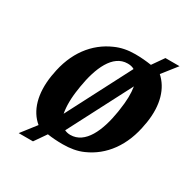

<svg xmlns="http://www.w3.org/2000/svg" viewBox="-154 -723 891 920"><g transform="rotate(30 291.5 -262.5)"><path d="M71 -247C54 -140 79 -58 135 -12L72 69H151L196 4C222 8 250 10 281 10C321 10 359 4 392 -11C486 -52 555 -141 576 -272L578 -282C595 -388 569 -467 516 -514L579 -594H501L457 -531C430 -535 400 -538 367 -538C327 -538 291 -531 258 -516C164 -475 94 -387 73 -257ZM214 -257 216 -271C234 -382 276 -481 358 -481C371 -481 384 -479 395 -472L212 -119C205 -156 205 -203 214 -257ZM258 -54 438 -401C444 -364 443 -323 435 -271L433 -257C415 -144 372 -47 290 -47C277 -47 267 -50 258 -54Z"/></g></svg>

Font: Aerodynamic
Style: Obl
Weight: 500
Designer: Google
Version: Version 2.000980; 2014